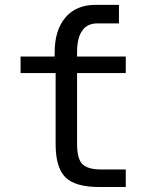

<svg xmlns="http://www.w3.org/2000/svg" viewBox="-20 -750 618 770"><path d="M289.1 -523.4H484.4V-457H289.1V-171.9Q289.1 -113.3 310.5 -91.8Q332 -70.3 386.7 -70.3H484.4V0H378.9Q281.2 0 242.2 -39.1Q203.1 -78.1 203.1 -171.9V-457H62.5V-523.4H199.2V-539.1Q199.2 -628.9 242.2 -679.7Q285.2 -730.5 363.3 -730.5H457V-656.2H371.1Q328.1 -656.2 308.6 -625Q289.1 -597.7 289.1 -539.1Z"/></svg>

Font: 和音 by 宁静之雨，公众号njzyshare
Style: Regular
Weight: 400
Designer: Steve Matteson
Foundry: Ascender Corporation
Version: Version 6.00;June 8, 2018;FontCreator 11.0.0.2388 32-bit